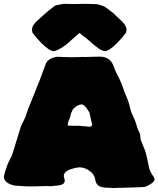

<svg xmlns="http://www.w3.org/2000/svg" viewBox="-20 -947 816 989"><path d="M560.5 21.5Q554.2 21.5 546.9 20.5Q536.6 19.5 524.9 19.5Q475.1 18.6 470.2 -23.9Q467.3 -46.9 443.4 -65.4Q419.4 -84 391.6 -85Q372.1 -85 338.4 -73.2Q308.6 -62.5 308.6 -38.6Q308.6 -35.6 309.6 -32.7Q313.5 -23.4 313.5 -16.6Q313.5 4.9 277.8 8.8Q262.2 8.8 245.1 12.2Q232.4 11.2 220.2 11.2Q200.7 11.2 168.5 12.7L136.7 13.2Q119.6 13.2 113.3 12.7Q77.1 9.8 67.4 9.8Q51.8 9.8 35.2 2.9Q8.3 -6.8 1 -27.3Q0 -31.2 0 -35.2Q0 -40.5 2 -45.9Q2 -52.7 20.5 -104.5Q25.4 -115.7 31.2 -126Q38.6 -139.6 43.9 -153.3Q54.7 -187 64.5 -220.7Q74.7 -256.3 86.4 -292Q92.3 -307.6 100.6 -322.3Q113.3 -346.2 116.7 -361.8Q120.1 -375.5 149.4 -446.3Q191.4 -548.8 213.4 -611.8Q224.1 -647.5 275.9 -654.8Q284.7 -654.8 304.2 -653.3L349.1 -652.3L377.9 -652.8Q387.2 -652.8 395.3 -653.3Q403.3 -653.8 408.2 -653.8L418 -653.3Q424.3 -653.3 449.7 -654.3Q475.1 -655.3 494.1 -655.3Q548.3 -655.3 565.4 -605.5Q573.7 -581.1 586.4 -557.6Q602.5 -528.8 616.2 -487.8Q624.5 -463.9 634.8 -440.4Q644 -418.5 648.9 -396Q654.3 -370.1 665.5 -348.1Q676.8 -326.2 682.6 -304.4Q688.5 -282.7 698.7 -262.7Q702.6 -254.4 702.9 -244.1Q703.1 -233.9 705.1 -226.1Q710.9 -210 717.8 -194.3Q728.5 -171.4 731 -159.2Q731.4 -154.8 733.9 -147.5Q741.2 -118.2 746.1 -90.8Q751 -63.5 772.9 -33.7Q775.9 -28.3 775.9 -23.4Q775.9 -9.8 750 4.4Q731 16.6 717.3 16.6Q707.5 16.6 672.4 18.3Q637.2 20 618.2 20Q602.1 20 592.3 20.5Q573.7 21.5 560.5 21.5ZM437 -293.9Q454.6 -293.9 454.6 -305.7Q454.6 -308.6 453.6 -309.6L440.4 -368.2L432.6 -379.9Q424.3 -395.5 410.2 -405.8Q404.8 -409.2 400.4 -409.2Q391.6 -409.2 374.5 -400.9Q371.1 -397.5 367.7 -395.5Q366.7 -394.5 365.7 -393.3Q364.7 -392.1 362.8 -391.6Q352.1 -380.9 352.1 -376.5L345.2 -361.3Q345.2 -353 335.9 -328.6Q330.6 -324.2 329.1 -300.3Q344.2 -298.8 358.9 -298.8L381.8 -299.3Q394.5 -299.3 400.9 -297.4Q417 -297.4 431.6 -294.9Q433.6 -293.9 437 -293.9ZM308.1 -927.2 356.9 -926.3Q383.3 -927.2 416 -927.2L474.6 -925.8Q482.4 -925.8 491.2 -922.4Q512.2 -917.5 527.8 -906.7Q527.8 -905.8 564 -878.9L609.9 -835.4Q631.8 -812.5 631.8 -794.4Q631.8 -787.1 628.9 -778.3Q608.4 -750.5 584 -726.1Q541.5 -683.6 519.5 -683.6Q502.4 -685.1 475.1 -707Q459 -719.2 425.3 -749.5Q408.2 -761.2 389.2 -777.3Q352.5 -745.6 351.1 -743.7Q303.7 -697.8 261.7 -684.1L256.8 -683.6Q234.9 -683.6 192.4 -726.1Q168 -750.5 147.5 -778.3Q144.5 -787.1 144.5 -794.4Q144.5 -812.5 166.5 -835.4Q216.3 -882.3 249 -906.7Q260.7 -918 271.7 -920.4Q282.7 -922.9 308.1 -927.2Z"/></svg>

Font: Kaph
Style: Regular
Weight: 400
Designer: GGBotNet
Foundry: f0n7.com
Version: 1.10